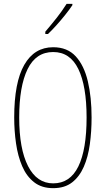

<svg xmlns="http://www.w3.org/2000/svg" viewBox="-20 -1021 551 1000"><path d="M457 -409Q457 -337 448 -270.5Q439 -204 416.5 -152.5Q394 -101 355.5 -71Q317 -41 257 -41Q197 -41 157.5 -72Q118 -103 95.5 -155.5Q73 -208 63.5 -274Q54 -340 54 -409Q54 -592 106.5 -683.5Q159 -775 257 -775Q331 -775 374.5 -727.5Q418 -680 437.5 -597.5Q457 -515 457 -409ZM80 -409Q80 -246 126 -156Q172 -66 257 -66Q345 -66 388 -154Q431 -242 431 -409Q431 -573 388 -661.5Q345 -750 257 -750Q167 -750 123.5 -660.5Q80 -571 80 -409ZM357 -994Q341 -970 318.5 -942Q296 -914 273 -888.5Q250 -863 230 -844H216V-856Q250 -896 276 -929Q302 -962 327 -1001H357Z"/></svg>

Font: Noto Sans Tamil UI ExtraCondensed Thin
Style: Regular
Weight: 100
Width: 2
Designer: Jelle Bosma - Monotype Design Team
Foundry: Monotype Imaging Inc.
Version: Version 2.004; ttfautohint (v1.8.4.7-5d5b)